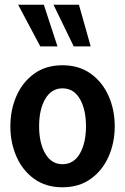

<svg xmlns="http://www.w3.org/2000/svg" viewBox="-20 -785 531 815"><path d="M245 10Q175 10 125.5 -25.5Q76 -61 50 -120Q24 -179 24 -249Q24 -319 50 -378Q76 -437 125.5 -472.5Q175 -508 245 -508Q315 -508 364.8 -472.5Q414.5 -437 440.8 -378Q467 -319 467 -249Q467 -179 440.8 -120Q414.5 -61 364.8 -25.5Q315 10 245 10ZM245 -88Q293 -88 319 -133Q345 -178 345 -249Q345 -320.5 319 -365.2Q293 -410 245 -410Q198.5 -410 172.2 -365.2Q146 -320.5 146 -249Q146 -178 172.2 -133Q198.5 -88 245 -88ZM365 -588H293L207 -765H315ZM224 -588H151L57 -765H166Z"/></svg>

Font: Cabin Condensed
Style: Bold
Weight: 700
Width: 3
Designer: Pablo Impallari
Foundry: Pablo Impallari. http://www.impallari.com Igino Marini. http://www.ikern.com
Version: Version 3.001; ttfautohint (v1.8.3)